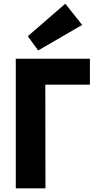

<svg xmlns="http://www.w3.org/2000/svg" viewBox="-20 -1021 572 1039"><path d="M225.2 -562.9H466.6V-703.1H65.4V-1.9H226ZM130.5 -825 186.5 -748 424.5 -886 333.5 -1001Z"/></svg>

Font: Sztylet
Style: Bd
Weight: 700
Foundry: Cannot Into Space Fonts, PlusOne Fonts
Version: Version 0.12